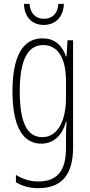

<svg xmlns="http://www.w3.org/2000/svg" viewBox="-20 -739 470 1001"><path d="M313 -719H284C282 -672 255 -641 210 -641C164 -641 137 -671 134 -719H105C107 -646 150 -609 208 -609C270 -609 311 -652 313 -719ZM201 -539C94 -539 45 -437 45 -263C45 -78 100 10 195 10C263 10 306 -38 324 -104H327C324 -65 324 -37 324 -8V33C324 156 275 207 179 207C135 207 101 195 63 173V211C97 232 135 242 179 242C305 242 361 169 361 29V-529H332L327 -445H324C306 -496 271 -539 201 -539ZM205 -504C290 -504 324 -423 324 -317V-226C324 -125 289 -24 200 -24C122 -24 83 -99 83 -263C83 -409 116 -504 205 -504Z"/></svg>

Font: Noto Sans ExtraCondensed ExtraLight
Style: Regular
Weight: 200
Width: 2
Designer: Monotype Design Team
Foundry: Monotype Imaging Inc.
Version: Version 2.013